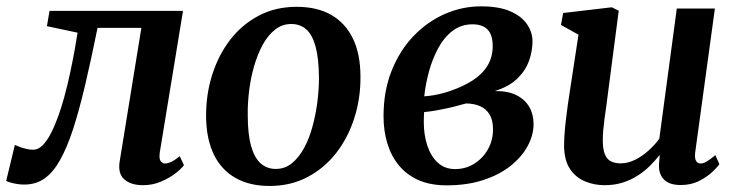

<svg xmlns="http://www.w3.org/2000/svg" viewBox="-50 -588 2382 620"><path d="M466 -96Q463 -74.5 469.2 -67.2Q475.5 -60 482.5 -60Q491.5 -60 502.8 -65.2Q514 -70.5 530.5 -83.5L544 -54.5Q536 -43.5 516.5 -28.2Q497 -13 469.8 -1.5Q442.5 10 412 10Q372.5 10 351.2 -9Q330 -28 336.5 -67L406.5 -498H265Q244 -394.5 224.8 -312.8Q205.5 -231 185.8 -170.5Q166 -110 143.5 -70.5Q122.5 -32.5 94.5 -12.2Q66.5 8 28.5 8Q11.5 8 -7 3.8Q-25.5 -0.5 -30 -4L-2 -120Q2 -118 11.8 -114.2Q21.5 -110.5 33.8 -107.5Q46 -104.5 57 -104.5Q73 -104.5 87 -118.2Q101 -132 113.5 -155.8Q126 -179.5 137 -209.8Q148 -240 157 -272.5Q168.5 -314.5 177.2 -356.2Q186 -398 192 -431.5Q198 -465 200.5 -482.5L101.5 -503.5L110 -553H541Z M908 -566Q974 -566 1019.8 -539.8Q1065.5 -513.5 1089.8 -463.2Q1114 -413 1114 -340Q1114.5 -270.5 1094.2 -207Q1074 -143.5 1035.8 -94.2Q997.5 -45 943 -16.2Q888.5 12.5 820.5 12.5Q755.5 12.5 709.8 -13.8Q664 -40 640 -90.2Q616 -140.5 615.5 -212Q615 -282.5 635.2 -346.5Q655.5 -410.5 693.5 -459.8Q731.5 -509 785.8 -537.5Q840 -566 908 -566ZM890.5 -510.5Q861 -510.5 838 -492.2Q815 -474 798.2 -443.2Q781.5 -412.5 770.5 -374.2Q759.5 -336 754.5 -295.2Q749.5 -254.5 750 -217Q750 -154 761 -115.8Q772 -77.5 792.2 -60Q812.5 -42.5 840.5 -42.5Q870 -42.5 892.5 -60.8Q915 -79 931.8 -109.8Q948.5 -140.5 959 -179Q969.5 -217.5 974.8 -258.2Q980 -299 980 -336.5Q979.5 -399.5 969 -437.8Q958.5 -476 938.8 -493.2Q919 -510.5 890.5 -510.5Z M1392.5 10.5Q1339.5 10.5 1301.2 -6.5Q1263 -23.5 1238 -54Q1213 -84.5 1200.8 -125Q1188.5 -165.5 1188.5 -212.5Q1188.5 -294.5 1214.8 -360Q1241 -425.5 1285.5 -471.8Q1330 -518 1386.2 -542.8Q1442.5 -567.5 1503 -567.5Q1562 -567.5 1598.5 -551.2Q1635 -535 1652.2 -509.2Q1669.5 -483.5 1669.5 -455Q1669.5 -423 1658.2 -391.5Q1647 -360 1620.5 -334.2Q1594 -308.5 1548 -294Q1590.5 -294.5 1618 -280.5Q1645.5 -266.5 1659.2 -242.5Q1673 -218.5 1673 -187.5Q1673 -152 1654.2 -117Q1635.5 -82 1599.5 -53Q1563.5 -24 1511.2 -6.8Q1459 10.5 1392.5 10.5ZM1419.5 -42Q1453 -42 1480.5 -58.8Q1508 -75.5 1525 -104.8Q1542 -134 1542 -170.5Q1542 -200 1531 -218.2Q1520 -236.5 1500.8 -245Q1481.5 -253.5 1455.5 -254Q1448 -252.5 1438 -249.5Q1428 -246.5 1416.2 -243.5Q1404.5 -240.5 1392 -238Q1375.5 -234.5 1357.5 -231.2Q1339.5 -228 1319.5 -226Q1319 -218 1318.8 -209.8Q1318.5 -201.5 1318.5 -193.5Q1318.5 -152 1330 -117.5Q1341.5 -83 1364 -62.5Q1386.5 -42 1419.5 -42ZM1320 -277Q1335 -278 1348.5 -280.2Q1362 -282.5 1375.2 -285.8Q1388.5 -289 1403 -294Q1445.5 -308.5 1476.5 -328.5Q1507.5 -348.5 1524.2 -376Q1541 -403.5 1541 -439Q1541 -475.5 1524.5 -492.5Q1508 -509.5 1476 -509.5Q1439 -509.5 1411.2 -488.2Q1383.5 -467 1364.8 -432Q1346 -397 1335 -356.2Q1324 -315.5 1320 -277Z M1902 10Q1869.5 10 1839.8 -2Q1810 -14 1791 -41.8Q1772 -69.5 1771.5 -117Q1771.5 -134.5 1773 -155.5Q1774.5 -176.5 1777.2 -199.8Q1780 -223 1783.2 -246.8Q1786.5 -270.5 1790 -292.5L1818 -476L1761.5 -507.5L1768.5 -546L1925.5 -564.5L1948 -553.5L1913.5 -289Q1911 -268 1908 -246.5Q1905 -225 1902.2 -205.2Q1899.5 -185.5 1898 -167.8Q1896.5 -150 1896.5 -136Q1896.5 -107 1903 -90.5Q1909.5 -74 1922.5 -67.2Q1935.5 -60.5 1954 -60.5Q1977.5 -60.5 2000.8 -72Q2024 -83.5 2044.2 -101.8Q2064.5 -120 2079 -140L2135.5 -560.5H2258.5L2195 -96.5Q2192.5 -77.5 2197.5 -68.8Q2202.5 -60 2212 -60Q2221 -60 2231.5 -66Q2242 -72 2260 -87L2273 -58Q2268 -50 2251.2 -33.8Q2234.5 -17.5 2208.2 -4Q2182 9.5 2148.5 9.5Q2113.5 9.5 2096.2 -6.2Q2079 -22 2078 -48.5Q2078 -51 2078 -55.2Q2078 -59.5 2078.5 -64.8Q2079 -70 2079.5 -75.5Q2080 -81 2080.5 -85.5L2079 -86.5Q2065.5 -69 2048 -51.8Q2030.5 -34.5 2008.5 -20.5Q1986.5 -6.5 1960.2 1.8Q1934 10 1902 10Z"/></svg>

Font: Merriweather 24pt SemiBold
Style: Italic
Weight: 600
Italic angle: -7.8°
Version: Version 2.101